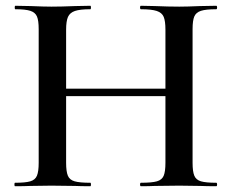

<svg xmlns="http://www.w3.org/2000/svg" viewBox="-20 -645 802 665"><path d="M468 -613Q465 -613 465 -619Q465 -625 468 -625L516 -624Q564 -622 601 -622Q628 -622 674 -624L729 -625Q732 -625 732 -619Q732 -613 729 -613Q693 -613 676 -607.5Q659 -602 653 -588Q647 -574 647 -544V-81Q647 -51 653 -36.5Q659 -22 676 -17Q693 -12 729 -12Q732 -12 732 -6Q732 0 729 0Q695 0 674 -1L601 -2L516 -1Q498 0 468 0Q465 0 465 -6Q465 -12 468 -12Q506 -12 523.5 -17Q541 -22 547 -36.5Q553 -51 553 -81V-542Q553 -572 547 -586.5Q541 -601 523 -607Q505 -613 468 -613ZM158 -338H596V-312H158ZM33 -613Q31 -613 31 -619Q31 -625 33 -625L86 -624Q132 -622 158 -622Q193 -622 241 -624L293 -625Q295 -625 295 -619Q295 -613 293 -613Q257 -613 239.5 -607Q222 -601 215.5 -586.5Q209 -572 209 -542V-81Q209 -51 215 -36.5Q221 -22 238.5 -17Q256 -12 293 -12Q295 -12 295 -6Q295 0 293 0Q259 0 240 -1L158 -2L85 -1Q66 0 32 0Q30 0 30 -6Q30 -12 32 -12Q68 -12 85 -17Q102 -22 108 -36.5Q114 -51 114 -81V-544Q114 -574 108 -588Q102 -602 85 -607.5Q68 -613 33 -613Z"/></svg>

Font: Cormorant Unicase SemiBold
Style: Regular
Weight: 600
Designer: Christian Thalmann (Catharsis Fonts)
Foundry: Catharsis Fonts
Version: Version 4.000